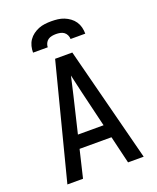

<svg xmlns="http://www.w3.org/2000/svg" viewBox="-171 -1054 942 1154"><g transform="rotate(-20 300.0 -477.5)"><path d="M56 0 245 -735H355L544 0H444L402 -176H198L156 0ZM382 -260 327 -490Q320 -519 313.5 -548.5Q307 -578 300 -608Q293 -578 286.5 -548.5Q280 -519 273 -490L218 -260ZM133 -815Q133 -836 138 -856Q143 -876 154.5 -893Q166 -910 183 -922.5Q200 -935 219 -942.5Q238 -950 258.5 -952.5Q279 -955 300 -955Q321 -955 341.5 -952.5Q362 -950 381 -942.5Q400 -935 417 -922.5Q434 -910 445.5 -893Q457 -876 462 -856Q467 -836 467 -815H373Q373 -828 367 -840.5Q361 -853 350.5 -860.5Q340 -868 326.5 -870.5Q313 -873 300 -873Q287 -873 273.5 -870.5Q260 -868 249.5 -860.5Q239 -853 233 -840.5Q227 -828 227 -815Z"/></g></svg>

Font: Iosevka Custom Medium Extended
Style: Regular
Weight: 500
Width: 7
Monospace: yes
Designer: Belleve Invis
Foundry: Belleve Invis
Version: Version 11.2.4; ttfautohint (v1.8.4)